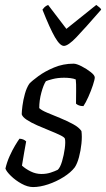

<svg xmlns="http://www.w3.org/2000/svg" viewBox="-20 -758 430 778"><path d="M114 0Q92 0 67.5 -13.5Q43 -27 24.5 -45Q6 -63 2 -75Q8 -101 19 -125.5Q30 -150 41.5 -169Q53 -188 59 -196Q76 -195 86 -185Q83 -168 78 -140.5Q73 -113 69 -87Q83 -74 104 -63.5Q125 -53 148 -53Q168 -53 185 -58.5Q202 -64 214 -70Q224 -79 231.5 -104.5Q239 -130 242.5 -156.5Q246 -183 243 -196Q241 -202 223.5 -210.5Q206 -219 181 -229Q156 -239 131 -250Q106 -261 88.5 -272.5Q71 -284 68 -295Q68 -306 71 -329.5Q74 -353 81 -378Q88 -403 99 -419Q109 -430 135.5 -449.5Q162 -469 199 -484.5Q236 -500 278 -500Q290 -500 310.5 -489.5Q331 -479 347.5 -466Q364 -453 364 -444Q364 -436 356.5 -413Q349 -390 338 -365.5Q327 -341 318 -328Q307 -328 299.5 -331Q292 -334 288 -338Q288 -361 288.5 -390Q289 -419 287 -436Q278 -440 265 -441.5Q252 -443 240 -443Q214 -443 193 -437.5Q172 -432 166 -429Q156 -414 147.5 -382.5Q139 -351 139 -320Q148 -311 172 -301Q196 -291 224 -279.5Q252 -268 276 -255Q300 -242 310 -227Q313 -205 310 -176Q307 -147 300 -121Q293 -95 283 -80Q267 -59 237.5 -40.5Q208 -22 175 -11Q142 0 114 0ZM239 -572Q223 -572 202.5 -607.5Q182 -643 152 -719Q155 -723 160 -728.5Q165 -734 175 -738L249 -641L370 -738Q377 -733 383 -728Q389 -723 390 -719Q323 -642 289.5 -607Q256 -572 239 -572Z"/></svg>

Font: Texturina 72pt 72pt Light
Style: Italic
Weight: 300
Italic angle: -11°
Designer: Guillermo Torres Carreño
Foundry: Omnibus-Type
Version: Version 1.002; ttfautohint (v1.8.3)